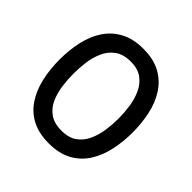

<svg xmlns="http://www.w3.org/2000/svg" viewBox="-187 -872 1037 1037"><g transform="rotate(45 331.5 -353.5)"><path d="M332 8Q256 8 203 -19.5Q150 -47 117 -96.5Q84 -146 68.5 -211.5Q53 -277 53 -353Q53 -429 68 -494.5Q83 -560 116.5 -609.5Q150 -659 203.5 -687Q257 -715 332 -715Q412 -715 465.5 -685Q519 -655 551.5 -603.5Q584 -552 597.5 -487Q611 -422 611 -353Q611 -284 597 -219Q583 -154 551 -103Q519 -52 465 -22Q411 8 332 8ZM332 -89Q387 -89 421 -113.5Q455 -138 473 -178Q491 -218 497.5 -264Q504 -310 504 -353Q504 -395 497.5 -441.5Q491 -488 473 -528Q455 -568 421.5 -593Q388 -618 333 -618Q277 -618 242.5 -593Q208 -568 190 -528Q172 -488 166 -442Q160 -396 160 -353Q160 -310 166 -264Q172 -218 189.5 -178Q207 -138 241.5 -113.5Q276 -89 332 -89Z"/></g></svg>

Font: Onest Medium
Style: Regular
Weight: 500
Designer: Dmitri Voloshin, Andrey Kudryavtsev
Foundry: Dmitri Voloshin, Andrey Kudryavtsev
Version: Version 1.000;gftools[0.9.33]